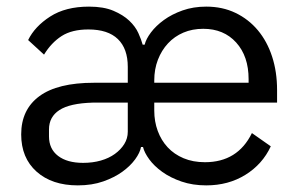

<svg xmlns="http://www.w3.org/2000/svg" viewBox="-20 -548 904 580"><path d="M260 -238Q191 -236 159.5 -215.5Q128 -195 128 -157V-136Q128 -98 155.5 -77Q183 -56 231 -56Q260 -56 284.5 -63Q309 -70 327 -83Q345 -96 355.5 -113Q366 -130 366 -150V-238ZM731 -298V-309Q731 -378 693.5 -419.5Q656 -461 594 -461Q561 -461 534 -449.5Q507 -438 487.5 -417Q468 -396 457 -367.5Q446 -339 446 -305V-298ZM599 -58Q698 -58 741 -146L798 -106Q773 -52 721.5 -20Q670 12 603 12Q562 12 528.5 0.5Q495 -11 470.5 -28.5Q446 -46 431 -66.5Q416 -87 412 -104H406Q403 -87 388.5 -67Q374 -47 350 -29.5Q326 -12 292 0Q258 12 215 12Q137 12 90.5 -29.5Q44 -71 44 -142Q44 -217 99 -257.5Q154 -298 264 -298H366V-346Q366 -401 336 -430Q306 -459 247 -459Q197 -459 166 -439Q135 -419 113 -383L65 -427Q85 -468 131.5 -498Q178 -528 249 -528Q293 -528 322.5 -515.5Q352 -503 370.5 -485.5Q389 -468 398 -448Q407 -428 411 -413H417Q421 -430 436 -450Q451 -470 475 -487.5Q499 -505 531.5 -516.5Q564 -528 603 -528Q652 -528 691.5 -509Q731 -490 759 -456.5Q787 -423 802 -377Q817 -331 817 -276V-238H446V-214Q446 -181 456.5 -152.5Q467 -124 486.5 -103Q506 -82 534.5 -70Q563 -58 599 -58Z"/></svg>

Font: IBM Plex Sans
Style: Regular
Weight: 400
Designer: Mike Abbink, Paul van der Laan, Pieter van Rosmalen
Foundry: Bold Monday
Version: Version 3.005